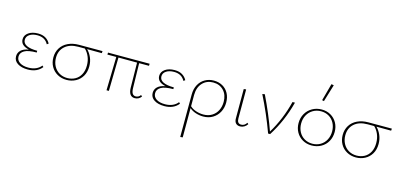

<svg xmlns="http://www.w3.org/2000/svg" viewBox="-80 -1276 4470 2130"><g transform="rotate(15 2154.5 -211.0)"><path d="M378 -67Q322 4 216 4Q143 4 98.5 -25Q54 -54 54 -105Q54 -146 83 -174Q112 -202 172 -213Q75 -235 75 -306Q75 -353 117 -382.5Q159 -412 226 -412Q278 -412 313 -391Q348 -370 367 -334L349 -321Q312 -391 224 -391Q169 -391 134.5 -368Q100 -345 100 -307Q100 -266 142.5 -245Q185 -224 265 -224V-204Q168 -204 124.5 -178.5Q81 -153 81 -109Q81 -67 117.5 -42.5Q154 -18 217 -18Q267 -18 304.5 -35Q342 -52 364 -81Z M964 -384Q849 -384 795 -385Q827 -354 847.5 -307.5Q868 -261 868 -205Q868 -140 840 -93Q812 -46 765 -21Q718 4 662 4Q603 4 556 -22.5Q509 -49 483 -95.5Q457 -142 457 -200Q457 -261 486.5 -308.5Q516 -356 570.5 -382Q625 -408 696 -408H966ZM769 -385H694Q597 -385 541.5 -336Q486 -287 486 -204Q486 -151 508.5 -108.5Q531 -66 571.5 -42Q612 -18 664 -18Q713 -18 753 -39.5Q793 -61 816.5 -104Q840 -147 840 -208Q840 -264 820.5 -309.5Q801 -355 769 -385Z M1520 -36Q1508 -17 1488 -6.5Q1468 4 1445 4Q1411 4 1392.5 -21Q1374 -46 1373 -97L1369 -384L1155 -385L1148 0H1121L1130 -385H1028L1029 -408H1507L1506 -384H1393L1399 -100Q1400 -57 1413 -37.5Q1426 -18 1451 -18Q1466 -18 1480.5 -25.5Q1495 -33 1505 -48Z M1947 -67Q1891 4 1785 4Q1712 4 1667.5 -25Q1623 -54 1623 -105Q1623 -146 1652 -174Q1681 -202 1741 -213Q1644 -235 1644 -306Q1644 -353 1686 -382.5Q1728 -412 1795 -412Q1847 -412 1882 -391Q1917 -370 1936 -334L1918 -321Q1881 -391 1793 -391Q1738 -391 1703.5 -368Q1669 -345 1669 -307Q1669 -266 1711.5 -245Q1754 -224 1834 -224V-204Q1737 -204 1693.5 -178.5Q1650 -153 1650 -109Q1650 -67 1686.5 -42.5Q1723 -18 1786 -18Q1836 -18 1873.5 -35Q1911 -52 1933 -81Z M2439 -211Q2439 -151 2413 -102Q2387 -53 2340 -24.5Q2293 4 2231 4Q2187 4 2144.5 -10Q2102 -24 2073 -50V286L2045 289Q2046 126 2046 -199Q2046 -263 2072 -311.5Q2098 -360 2143.5 -386Q2189 -412 2245 -412Q2302 -412 2346 -387Q2390 -362 2414.5 -316.5Q2439 -271 2439 -211ZM2410 -211Q2410 -292 2364 -341Q2318 -390 2243 -390Q2169 -390 2121.5 -339.5Q2074 -289 2073 -202V-72Q2100 -46 2142 -32Q2184 -18 2227 -18Q2283 -18 2324.5 -43.5Q2366 -69 2388 -113Q2410 -157 2410 -211Z M2588 -74V-407L2615 -410V-77Q2615 -18 2662 -18Q2701 -18 2724 -56L2738 -44Q2724 -22 2702 -9Q2680 4 2655 4Q2622 4 2604.5 -16Q2587 -36 2588 -74Z M3176 -408Q3119 -187 3000 0H2977Q2900 -211 2801 -407L2829 -412Q2926 -211 2991 -27Q3096 -200 3148 -408Z M3460 -513 3514 -711 3542 -706 3482 -508ZM3273 -201Q3273 -261 3300.5 -309Q3328 -357 3376.5 -384.5Q3425 -412 3485 -412Q3542 -412 3588 -385.5Q3634 -359 3660 -312.5Q3686 -266 3686 -208Q3686 -147 3659 -99Q3632 -51 3583.5 -24Q3535 3 3475 3Q3418 3 3371.5 -23.5Q3325 -50 3299 -96.5Q3273 -143 3273 -201ZM3657 -206Q3657 -259 3634.5 -301.5Q3612 -344 3572 -367.5Q3532 -391 3482 -391Q3430 -391 3389 -366.5Q3348 -342 3325 -299.5Q3302 -257 3302 -203Q3302 -150 3324.5 -107.5Q3347 -65 3387.5 -41.5Q3428 -18 3478 -18Q3530 -18 3571 -42.5Q3612 -67 3634.5 -110Q3657 -153 3657 -206Z M4287 -384Q4172 -384 4118 -385Q4150 -354 4170.5 -307.5Q4191 -261 4191 -205Q4191 -140 4163 -93Q4135 -46 4088 -21Q4041 4 3985 4Q3926 4 3879 -22.5Q3832 -49 3806 -95.5Q3780 -142 3780 -200Q3780 -261 3809.5 -308.5Q3839 -356 3893.5 -382Q3948 -408 4019 -408H4289ZM4092 -385H4017Q3920 -385 3864.5 -336Q3809 -287 3809 -204Q3809 -151 3831.5 -108.5Q3854 -66 3894.5 -42Q3935 -18 3987 -18Q4036 -18 4076 -39.5Q4116 -61 4139.5 -104Q4163 -147 4163 -208Q4163 -264 4143.5 -309.5Q4124 -355 4092 -385Z"/></g></svg>

Font: Ysabeau Infant Extralight
Style: Regular
Weight: 200
Designer: Christian Thalmann (Catharsis Fonts)
Version: Version 0.003